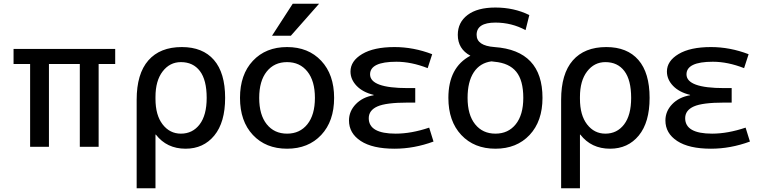

<svg xmlns="http://www.w3.org/2000/svg" viewBox="-20 -780 4046 1020"><path d="M404 -440H240V0H140V-440H52V-520H592V-440H504V0H404Z M706 -250Q706 -388 768 -459Q830 -530 946 -530Q1057 -530 1116.5 -461.5Q1176 -393 1176 -260Q1176 -130 1118.5 -60Q1061 10 966 10Q866 10 808 -65H806V220H706ZM1078 -260Q1078 -355 1042 -402.5Q1006 -450 941 -450Q882 -450 844 -400.5Q806 -351 806 -265V-255Q806 -168 844 -119Q882 -70 941 -70Q1003 -70 1040.5 -119Q1078 -168 1078 -260Z M1535 -760H1675L1525 -590H1425ZM1323.5 -457Q1392 -530 1505 -530Q1618 -530 1686.5 -457Q1755 -384 1755 -260Q1755 -136 1686.5 -63Q1618 10 1505 10Q1392 10 1323.5 -63Q1255 -136 1255 -260Q1255 -384 1323.5 -457ZM1397 -120Q1437 -70 1505 -70Q1573 -70 1613 -120Q1653 -170 1653 -260Q1653 -350 1613 -400Q1573 -450 1505 -450Q1437 -450 1397 -400Q1357 -350 1357 -260Q1357 -170 1397 -120Z M1965 -274V-276Q1907 -290 1874.5 -324Q1842 -358 1842 -400Q1842 -456 1904 -493Q1966 -530 2076 -530Q2177 -530 2276 -492L2252 -418Q2165 -452 2086 -452Q1946 -452 1946 -385Q1946 -312 2146 -312H2186V-235H2146Q2031 -235 1985 -214.5Q1939 -194 1939 -152Q1939 -70 2082 -70Q2165 -70 2260 -102L2283 -28Q2180 10 2076 10Q1959 10 1896.5 -31Q1834 -72 1834 -140Q1834 -189 1870 -226.5Q1906 -264 1965 -274Z M2479 -484Q2412 -520 2412 -595Q2412 -661 2464 -700.5Q2516 -740 2612 -740Q2711 -740 2792 -700L2772 -620Q2698 -660 2612 -660Q2512 -660 2512 -595Q2512 -537 2607 -530Q2862 -512 2862 -260Q2862 -136 2793.5 -63Q2725 10 2612 10Q2499 10 2430.5 -63Q2362 -136 2362 -260Q2362 -422 2479 -484ZM2591 -454Q2530 -446 2497 -396Q2464 -346 2464 -260Q2464 -170 2504 -120Q2544 -70 2612 -70Q2680 -70 2720 -120Q2760 -170 2760 -260Q2760 -353 2722.5 -399Q2685 -445 2607 -452Q2601 -452 2591 -454Z M2961 -250Q2961 -388 3023 -459Q3085 -530 3201 -530Q3312 -530 3371.5 -461.5Q3431 -393 3431 -260Q3431 -130 3373.5 -60Q3316 10 3221 10Q3121 10 3063 -65H3061V220H2961ZM3333 -260Q3333 -355 3297 -402.5Q3261 -450 3196 -450Q3137 -450 3099 -400.5Q3061 -351 3061 -265V-255Q3061 -168 3099 -119Q3137 -70 3196 -70Q3258 -70 3295.5 -119Q3333 -168 3333 -260Z M3646 -274V-276Q3588 -290 3555.5 -324Q3523 -358 3523 -400Q3523 -456 3585 -493Q3647 -530 3757 -530Q3858 -530 3957 -492L3933 -418Q3846 -452 3767 -452Q3627 -452 3627 -385Q3627 -312 3827 -312H3867V-235H3827Q3712 -235 3666 -214.5Q3620 -194 3620 -152Q3620 -70 3763 -70Q3846 -70 3941 -102L3964 -28Q3861 10 3757 10Q3640 10 3577.5 -31Q3515 -72 3515 -140Q3515 -189 3551 -226.5Q3587 -264 3646 -274Z"/></svg>

Font: Mplus 1p Medium
Style: Regular
Weight: 500
Version: Version 1.061